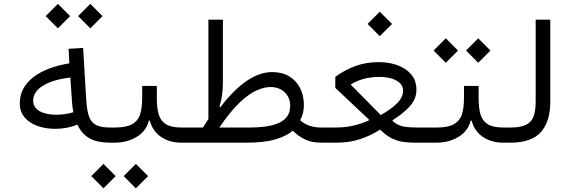

<svg xmlns="http://www.w3.org/2000/svg" viewBox="-20 -749 2989 1008"><path d="M219.9 -664.5 283.9 -600.4 348.2 -664.5 283.9 -728.7ZM390.1 -664.5 454.1 -600.4 518.4 -664.5 454.1 -728.7ZM344.2 -416.4Q222.4 -396.8 153.1 -342.2Q83.9 -287.5 83.9 -207Q83.9 -162.8 109.1 -132.8Q134.2 -102.8 176.9 -87.7Q219.6 -72.6 271.3 -72.6Q300.2 -72.6 330.3 -78.3Q360.3 -83.9 386.6 -94.6Q408.4 -46.8 449.1 -23.4Q489.9 0 558.3 0H558.8V-79.5H558.3Q512.6 -79.5 486.3 -91.9Q460 -104.2 448.2 -135.2Q436.4 -166.3 432.9 -222.5L416.4 -497.3L340 -492.8ZM349.3 -341.8 357.9 -216.2Q359.1 -201 360.6 -187.6Q362.1 -174.2 365 -159.8Q345.3 -153.6 322.7 -150.2Q300 -146.7 276.3 -146.7Q243.2 -146.7 215.3 -154.4Q187.4 -162 170.7 -178.4Q154.1 -194.8 154.1 -220.4Q154.1 -268.1 206.8 -299.9Q259.6 -331.7 349.3 -341.8Z M803.4 -232.2V-297.8H726.4V-232.2Q726.4 -183 715.6 -148.9Q704.8 -114.8 674 -97.2Q643.2 -79.5 583.3 -79.5H558.6Q550.2 -79.5 547.2 -69.8Q544.2 -60 544.2 -39.9Q544.2 -19.7 547.2 -9.8Q550.2 0 558.6 0H583.3Q646.9 0 697.1 -30Q747.3 -59.9 761.6 -115.9H766.5Q781.3 -60.1 825.8 -30.1Q870.3 0 932.3 0H969.8V-79.5H933.9Q879.3 -79.5 851.1 -96.9Q823 -114.3 813.2 -148.3Q803.4 -182.3 803.4 -232.2ZM459.1 175.5 523.1 239.7 587.4 175.5 523.1 111.4ZM629.3 175.5 693.3 239.7 757.6 175.5 693.3 111.4Z M969.7 0H1276.3Q1366.7 0 1425.3 -17.1Q1484 -34.3 1517.3 -63.2Q1544.2 -35.5 1579.6 -17.7Q1615 0 1668.2 0H1668.7V-79.5H1668.2Q1630.5 -79.5 1602.8 -89.6Q1575.1 -99.6 1555.5 -118.1Q1566.2 -136.5 1570.8 -156.5Q1575.4 -176.5 1575.4 -197.2Q1575.4 -246.9 1555.6 -286.1Q1535.8 -325.3 1498.7 -348Q1461.5 -370.6 1408.8 -370.6Q1278.6 -370.6 1136.8 -186.1L1132.4 -189.3Q1142.8 -223.7 1146.6 -255.5Q1150.3 -287.2 1150.3 -323.1V-645.7H1074.1V-123.9Q1067.1 -113 1060 -102.1Q1053 -91.1 1045.7 -79.5H969.7Q961.3 -79.5 958.3 -69.5Q955.3 -59.5 955.3 -39.9Q955.3 -20.2 958.3 -10.1Q961.3 0 969.7 0ZM1131.5 -79.5Q1189.7 -164.8 1238.3 -210.7Q1286.9 -256.6 1327 -274.3Q1367.1 -292.1 1399.1 -292.1Q1446.5 -292.1 1475 -264.2Q1503.4 -236.4 1503.4 -193.6Q1503.4 -157.6 1485.5 -135Q1467.5 -112.5 1436.9 -100.5Q1406.3 -88.6 1368.6 -84.1Q1330.9 -79.5 1290.7 -79.5Z M1909.8 -623.3 1973.8 -559.2 2038.1 -623.3 1973.8 -687.5ZM1973.9 -345.2Q2002.8 -345.2 2030.8 -338.1Q2058.8 -330.9 2077.4 -314.9Q2096.1 -298.9 2096.1 -272.4Q2096.1 -237.9 2064.1 -206.1Q2032 -174.3 1978.8 -145.1L1822.4 -303.9V-306.3Q1857 -326.7 1893.5 -336Q1930.1 -345.2 1973.9 -345.2ZM1969.3 -422.9Q1902.2 -422.9 1846.4 -402.5Q1790.7 -382.2 1740.4 -345.5V-287.6L1916.3 -121.8V-116.9Q1880.7 -100.6 1837.5 -90.1Q1794.3 -79.5 1740.8 -79.5H1668.9Q1660.8 -79.5 1657.7 -69.8Q1654.5 -60 1654.5 -39.9Q1654.5 -19.7 1657.7 -9.8Q1660.8 0 1668.9 0H1745.9Q1815.1 0 1870.8 -18.6Q1926.4 -37.1 1975.7 -68.7Q2005.2 -39.3 2033.3 -24.7Q2061.5 -10 2091.8 -5Q2122.2 0 2158.3 0H2248V-79.5H2168.6Q2133.6 -79.5 2102 -84Q2070.5 -88.5 2041.3 -113.4V-118.3Q2096 -151.7 2131.1 -190.6Q2166.2 -229.6 2166.2 -277.5Q2166.2 -326.5 2138.6 -358.7Q2110.9 -390.9 2066.1 -406.9Q2021.2 -422.9 1969.3 -422.9Z M2492.8 -232.2V-297.8H2415.9V-232.2Q2415.9 -183 2405 -148.9Q2394.2 -114.8 2363.5 -97.2Q2332.7 -79.5 2272.7 -79.5H2248Q2239.6 -79.5 2236.6 -69.8Q2233.6 -60 2233.6 -39.9Q2233.6 -19.7 2236.6 -9.8Q2239.6 0 2248 0H2272.7Q2336.3 0 2386.5 -30Q2436.7 -59.9 2451.1 -115.9H2456Q2470.8 -60.1 2515.3 -30.1Q2559.7 0 2621.7 0H2659.2V-79.5H2623.4Q2568.7 -79.5 2540.6 -96.9Q2512.5 -114.3 2502.6 -148.3Q2492.8 -182.3 2492.8 -232.2ZM2256.4 -483.7 2320.4 -419.5 2384.7 -483.7 2320.4 -547.8ZM2426.6 -483.7 2490.6 -419.5 2554.9 -483.7 2490.6 -547.8Z M2659.2 -79.5Q2652 -79.5 2648.3 -70.6Q2644.6 -61.6 2644.6 -39.9Q2644.6 -18.3 2648.3 -9.1Q2652 0 2659.2 0Q2769.4 0 2819.2 -55Q2869 -110.1 2869 -217V-645.7H2792.3V-217Q2792.3 -169.1 2781.6 -138.8Q2770.9 -108.4 2742.3 -94Q2713.6 -79.5 2659.2 -79.5Z"/></svg>

Font: Estedad VF
Style: Regular
Weight: 100
Designer: Amin Abedi
Version: Version 7.3